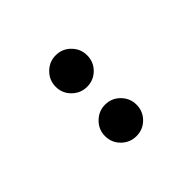

<svg xmlns="http://www.w3.org/2000/svg" viewBox="11 -951 564 564"><g transform="rotate(45 293.0 -669.5)"><path d="M395.5 -604.5Q368.7 -604.5 349.4 -623.8Q330.1 -643.1 330.1 -669.9Q330.1 -697.3 349.4 -716.3Q368.7 -735.4 395.5 -735.4Q422.9 -735.4 441.9 -716.3Q460.9 -697.3 460.9 -669.9Q460.9 -643.1 441.9 -623.8Q422.9 -604.5 395.5 -604.5ZM190.4 -604.5Q163.6 -604.5 144.3 -623.8Q125 -643.1 125 -669.9Q125 -697.3 144.3 -716.3Q163.6 -735.4 190.4 -735.4Q217.8 -735.4 236.8 -716.3Q255.9 -697.3 255.9 -669.9Q255.9 -643.1 236.8 -623.8Q217.8 -604.5 190.4 -604.5Z"/></g></svg>

Font: Cascadia Code
Style: Regular
Weight: 400
Designer: Aaron Bell
Foundry: Saja Typeworks
Version: Version 2404.023